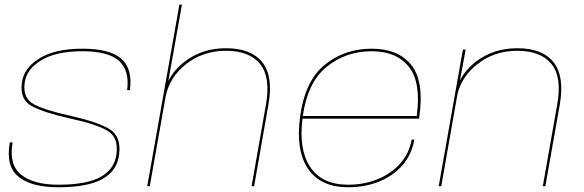

<svg xmlns="http://www.w3.org/2000/svg" viewBox="-20 -805 2525 830"><path d="M232 4.5Q116.5 4.5 60.2 -40.8Q4 -86 22.5 -189.5H34.5Q17.5 -93.5 71.2 -50Q125 -6.5 232 -6.5Q355.5 -6.5 415.5 -40.5Q475.5 -74.5 483.5 -139Q493 -212 443.5 -240.5Q394 -269 282 -293Q172.5 -317.5 118.8 -345.5Q65 -373.5 74.5 -446.5Q82.5 -511 150.5 -552.8Q218.5 -594.5 336 -594.5Q456 -594.5 505 -550.5Q554 -506.5 541.5 -415.5H529.5Q541 -499 495 -541.2Q449 -583.5 336 -583.5Q222 -583.5 157.5 -544Q93 -504.5 86.5 -445.5Q78 -378.5 129 -352.8Q180 -327 286.5 -304Q405 -277 454.8 -246Q504.5 -215 495 -138.5Q487.5 -67.5 423.5 -31.5Q359.5 4.5 232 4.5Z M616.5 0 755.5 -785H766.5L707.5 -453.5Q730 -502 781 -540.5Q855 -596.5 957 -596.5Q1065.5 -596.5 1113.8 -535.8Q1162 -475 1140.5 -353.5L1078.5 0H1067.5L1130 -354.5Q1150.5 -471.5 1104.2 -528.5Q1058 -585.5 956.5 -585.5Q858 -585.5 784 -527.5Q714.5 -473 696.5 -390.5L627.5 0Z M1485 4.5Q1367 4.5 1312.5 -74.2Q1258 -153 1277 -298Q1297.5 -454 1383 -524.2Q1468.5 -594.5 1586.5 -594.5Q1700.5 -594.5 1757.2 -525Q1814 -455.5 1793 -302Q1792 -295 1791.5 -292H1287.5Q1271 -157.5 1321 -83Q1371.5 -6.5 1485 -6.5Q1553 -6.5 1611.5 -30Q1670 -53.5 1709.5 -97.5Q1749 -141.5 1759.5 -201.5H1771Q1760 -137 1719.8 -90.8Q1679.5 -44.5 1618.8 -20Q1558 4.5 1485 4.5ZM1289 -303.5H1781.5Q1801 -449 1748 -515.5Q1694.5 -583.5 1586.5 -583.5Q1475 -583.5 1392 -516Q1310 -450 1289 -303.5Z M1876.5 0 1981 -590.5H1993L1968 -456Q1991 -503 2040 -540.5Q2114.5 -596.5 2216.5 -596.5Q2325 -596.5 2373 -535.8Q2421 -475 2400 -353.5L2337.5 0H2326.5L2389 -354.5Q2410 -471.5 2363.8 -528.5Q2317.5 -585.5 2216 -585.5Q2117 -585.5 2043.5 -527.5Q1978 -476.5 1958 -400.5L1887.5 0Z"/></svg>

Font: Anybody ExtraExpanded Thin
Style: Italic
Weight: 100
Width: 8
Italic angle: -10°
Designer: Tyler Finck
Foundry: Etcetera Type Company
Version: Version 1.010; ttfautohint (v1.8.3) -l 8 -r 50 -G 200 -x 14 